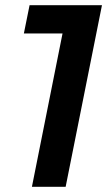

<svg xmlns="http://www.w3.org/2000/svg" viewBox="-20 -720 421 740"><path d="M373 -700 233 0H103L221 -591H72L94 -700Z"/></svg>

Font: Montserrat Alternates SemiBold
Style: Italic
Weight: 600
Italic angle: -11.3°
Designer: Julieta Ulanovsky
Foundry: Julieta Ulanovsky
Version: Version 7.200